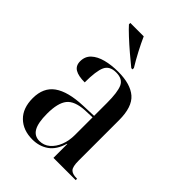

<svg xmlns="http://www.w3.org/2000/svg" viewBox="-225 -869 982 982"><g transform="rotate(45 266.5 -378.0)"><path d="M193 10Q126 10 85.5 -29.5Q45 -69 45 -141Q45 -218 97 -255Q149 -292 254 -296L331 -299V-392Q331 -470 316 -503Q301 -536 254 -536Q207 -536 191.5 -502Q176 -468 176 -386Q130 -386 106.5 -400Q83 -414 83 -446Q83 -481 106.5 -503Q130 -525 170 -535.5Q210 -546 259 -546Q348 -546 392.5 -507.5Q437 -469 437 -374V-80Q437 -38 449.5 -24Q462 -10 494 -10H497V0H336V-100H334Q317 -42 280 -16Q243 10 193 10ZM224 -10Q256 -10 280 -30.5Q304 -51 317.5 -85Q331 -119 331 -160V-288L278 -286Q207 -282 180 -248Q153 -214 153 -137Q153 -71 170.5 -40.5Q188 -10 224 -10ZM293 -606Q267 -627 233.5 -655.5Q200 -684 170.5 -711.5Q141 -739 126 -756V-766H223Q238 -732 259.5 -691Q281 -650 302 -616V-606Z"/></g></svg>

Font: Noto Serif Display SemiCondensed Medium
Style: Regular
Weight: 500
Width: 4
Designer: Monotype Design Team
Foundry: Monotype Imaging Inc.
Version: Version 2.009